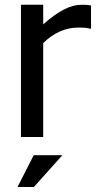

<svg xmlns="http://www.w3.org/2000/svg" viewBox="-20 -565 400 792"><path d="M355.5 -542.5C345.2 -544.4 335.9 -545.4 318.4 -545.4C271 -545.4 224.1 -522.5 158.2 -464.4V-545.4H66.4V0H158.2V-387.2C201.2 -429.7 251 -451.2 301.3 -451.2C325.2 -451.2 337.4 -450.7 350.6 -446.8H355.5ZM119.6 206.5 237.3 75.2H119.1L52.2 206.5Z"/></svg>

Font: SG Kara
Style: Regular
Weight: 400
Designer: Damoon Khanjanzadeh
Version: Version 1.000